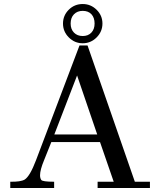

<svg xmlns="http://www.w3.org/2000/svg" viewBox="-20 -934 788 954"><path d="M391 -914Q431 -914 460 -885.5Q489 -857 489 -817Q489 -777 460 -748Q431 -719 391 -719Q351 -719 322 -748Q293 -777 293 -817Q293 -857 321.5 -885.5Q350 -914 391 -914ZM725 -31V0H465V-31H545L477 -228H235L199 -138Q179 -90 179 -63Q179 -49 185 -40Q191 -31 249 -31V0H31V-31Q83 -30 103 -42Q129 -59 159 -138L375 -708H415L650 -31ZM450 -817Q450 -846 434.5 -863Q419 -880 391 -880Q364 -880 347.5 -863Q331 -846 331 -817Q331 -789 347.5 -772Q364 -755 391 -755Q418 -755 434 -772Q450 -789 450 -817ZM250 -266H463L363 -559Z"/></svg>

Font: GFS Didot
Style: Regular
Weight: 400
Designer: Takis Katsoulidis and George D. Matthiopoulos
Foundry: Takis Katsoulidis and George D. Matthiopoulos
Version: Version 1.0